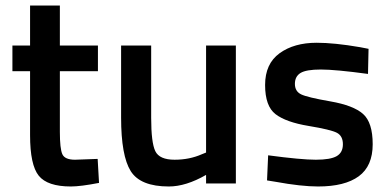

<svg xmlns="http://www.w3.org/2000/svg" viewBox="-20 -665 1410 696"><path d="M335 -407H197V-187Q197 -126 206 -106Q215 -86 252 -86L334 -89L339 -2Q272 11 237 11Q152 11 120.5 -28Q89 -67 89 -175V-407H25V-500H89V-645H197V-500H335Z M727 -500H835V0H727V-31Q654 11 592 11Q489 11 454 -44.5Q419 -100 419 -239V-500H528V-238Q528 -148 543 -117Q558 -86 613 -86Q667 -86 712 -106L727 -112Z M1314 -397Q1196 -413 1143 -413Q1090 -413 1069.5 -400.5Q1049 -388 1049 -361Q1049 -334 1071.5 -323Q1094 -312 1177.5 -297.5Q1261 -283 1296 -252Q1331 -221 1331 -142Q1331 -63 1280.5 -26Q1230 11 1133 11Q1072 11 979 -6L948 -11L952 -102Q1072 -86 1125 -86Q1178 -86 1200.5 -99Q1223 -112 1223 -142Q1223 -172 1201.5 -183.5Q1180 -195 1098.5 -208.5Q1017 -222 979 -251Q941 -280 941 -357Q941 -434 993.5 -472Q1046 -510 1128 -510Q1192 -510 1285 -494L1316 -488Z"/></svg>

Font: TitilliumWebSemiBold
Style: Bold
Weight: 600
Version: Version 1.001;PS 57.000;hotconv 1.0.70;makeotf.lib2.5.55311